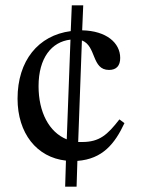

<svg xmlns="http://www.w3.org/2000/svg" viewBox="-20 -677 535 722"><path d="M225 25H268L271 -72C366 -79 412 -137 448 -214L429 -228C384 -170 354 -143 289 -143H274L288 -525C343 -504 324 -414 390 -414C418 -414 432 -430 432 -459C432 -516 380 -561 289 -563L293 -657H250L246 -560C124 -544 46 -449 46 -306C46 -176 118 -85 228 -73ZM125 -353C125 -459 174 -520 245 -528L231 -153C164 -180 125 -256 125 -353Z"/></svg>

Font: STIX Two Math
Style: Regular
Weight: 400
Designer: Ross Mills, John Hudson & Paul Hanslow, Tiro Typeworks Ltd; with portions MicroPress Inc., with additions and correction
Foundry: Tiro Typeworks Ltd
Version: Version 2.02 b142